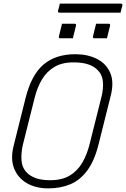

<svg xmlns="http://www.w3.org/2000/svg" viewBox="-20 -1019 695 1059"><path d="M396 -720Q463 -720 514 -694.5Q565 -669 587.5 -618.5Q610 -568 591 -492L525 -228Q502 -134 462 -79.5Q422 -25 367.5 -2.5Q313 20 246 20Q178 20 128.5 -8.5Q79 -37 58 -89.5Q37 -142 55 -214L121 -478Q153 -606 220 -663Q287 -720 396 -720ZM106 -220Q96 -177 98.5 -136Q101 -95 128 -67Q146 -48 177.5 -36.5Q209 -25 257 -25Q323 -25 366 -51.5Q409 -78 435 -123.5Q461 -169 475 -227L540 -486Q551 -530 547.5 -569Q544 -608 518 -633Q499 -653 466.5 -664Q434 -675 385 -675Q322 -675 279.5 -649.5Q237 -624 211 -580Q185 -536 171 -479ZM322 -888H391Q402 -888 399 -877L382 -808H313Q302 -808 305 -819ZM510 -888H579Q590 -888 587 -877L570 -808H501Q490 -808 493 -819ZM310 -999H646Q657 -999 655 -988Q652 -978 649.5 -968.5Q647 -959 645 -949H309Q298 -949 300 -960Q303 -970 305.5 -979.5Q308 -989 310 -999Z"/></svg>

Font: Recursive Mn Lnr St Lt
Style: Italic
Weight: 300
Italic angle: -15°
Monospace: yes
Version: Version 1.079;hotconv 1.0.112;makeotfexe 2.5.65598; ttfautoh